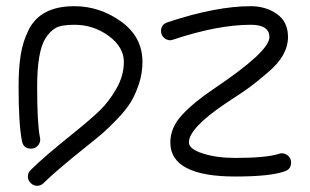

<svg xmlns="http://www.w3.org/2000/svg" viewBox="-20 -570 1000 620"><path d="M110 -120Q110 -108 101.5 -99Q93 -90 80 -90Q56 -90 51 -114Q40 -169 40 -290Q40 -350 47 -393.5Q54 -437 73 -474.5Q92 -512 128.5 -531Q165 -550 220 -550Q302 -550 371 -500.5Q440 -451 440 -370Q440 -333 428.5 -298.5Q417 -264 401.5 -239Q386 -214 358 -185Q330 -156 311 -139.5Q292 -123 259 -97Q159 -17 121 21Q112 30 100 30Q88 30 79 21Q70 12 70 0Q70 -12 79 -21Q121 -63 221 -143Q273 -185 302.5 -213.5Q332 -242 356 -284Q380 -326 380 -370Q380 -418 331 -454Q282 -490 220 -490Q178 -490 159.5 -479.5Q141 -469 126 -445Q100 -402 100 -290Q100 -171 109 -126Q109 -125 109.5 -123Q110 -121 110 -120ZM530 -440Q518 -440 509 -448.5Q500 -457 500 -470Q500 -491 521 -498Q677 -550 790 -550Q838 -550 874 -525Q910 -500 910 -450Q910 -421 894.5 -393Q879 -365 845 -336Q811 -307 789 -290.5Q767 -274 722 -245Q712 -238 707 -235Q590 -156 590 -110Q590 -89 634.5 -74.5Q679 -60 740 -60Q838 -60 880 -73Q886 -75 890 -75Q902 -75 911 -66.5Q920 -58 920 -45Q920 -24 900 -17Q854 0 740 0Q530 0 530 -110Q530 -158 568 -199Q606 -240 673 -285Q850 -404 850 -450Q850 -490 790 -490Q683 -490 539 -442Q533 -440 530 -440Z"/></svg>

Font: Pecita
Style: Book
Weight: 400
Width: 7
Version: Version 4.3